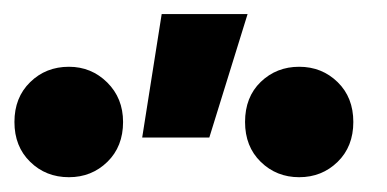

<svg xmlns="http://www.w3.org/2000/svg" viewBox="-392 -834 536 266"><path d="M-195 -643.5 -168 -814.5H-49L-102 -643.5ZM-296.5 -588.5Q-328.5 -588.5 -350.2 -609.8Q-372 -631 -372 -665Q-372 -699 -350.2 -720.2Q-328.5 -741.5 -296.5 -741.5Q-265.5 -741.5 -243.5 -719.8Q-221.5 -698 -221.5 -665Q-221.5 -631 -243.2 -609.8Q-265 -588.5 -296.5 -588.5ZM22.5 -588.5Q-9 -588.5 -30.8 -609.8Q-52.5 -631 -52.5 -665Q-52.5 -699.5 -30.8 -720.5Q-9 -741.5 22.5 -741.5Q54 -741.5 75.8 -720.2Q97.5 -699 97.5 -665Q97.5 -631 75.8 -609.8Q54 -588.5 22.5 -588.5Z"/></svg>

Font: Geologica SemiBold
Style: Regular
Weight: 600
Designer: Sindre Bremnes, Frode Helland
Foundry: Monokrom Skriftforlag AS
Version: Version 1.010;gftools[0.9.28]